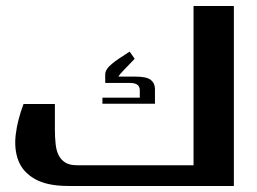

<svg xmlns="http://www.w3.org/2000/svg" viewBox="-20 -617 854 637"><path d="M755.9 -597.2V0H207Q136.7 0 96.2 -22.9Q55.7 -45.9 41 -84Q26.4 -122.1 32.2 -170.9Q38.1 -219.2 58.1 -272H162.1V-187Q162.1 -162.1 164.6 -138.7Q167 -116.7 174.8 -101.6Q182.6 -86.4 196.8 -77.6Q210.9 -68.8 234.9 -68.8H622.1V-597.2ZM430.2 -362.8Q466.3 -362.8 480 -352.1Q494.1 -340.8 494.1 -321.8V-272.9H319.8V-293H443.8V-319.8Q442.9 -331.5 434.1 -336.9Q425.8 -341.8 412.1 -341.8H329.1V-370.1Q329.1 -387.2 352.1 -405.8Q365.2 -417.5 410.2 -445.8L426.8 -421.9L391.1 -384.8Q376.5 -370.1 373 -362.8H377.9Z"/></svg>

Font: SimahzazaarabicW05-SemiBold
Style: Regular
Weight: 600
Designer: Ahmed zaza
Foundry: Ahmed zaza
Version: Version 1.001